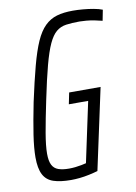

<svg xmlns="http://www.w3.org/2000/svg" viewBox="-81 -750 577 812"><g transform="rotate(-10 207.5 -344.0)"><path d="M158 8Q112 8 82.5 -2Q53 -12 39.5 -38.5Q26 -65 26 -112Q26 -152 34.5 -208Q43 -264 59 -344Q78 -432 94.5 -494Q111 -556 128.5 -595.5Q146 -635 168.5 -657Q191 -679 220 -687.5Q249 -696 289 -696Q309 -696 332.5 -694Q356 -692 378 -688Q400 -684 415 -678L406 -632Q391 -636 373 -639.5Q355 -643 338 -644.5Q321 -646 309 -646Q276 -646 251.5 -642.5Q227 -639 209 -624Q191 -609 176 -576.5Q161 -544 146 -487.5Q131 -431 113 -344Q96 -263 86.5 -208Q77 -153 77 -119Q77 -88 85.5 -71Q94 -54 112 -47.5Q130 -41 158 -41Q171 -41 185 -42.5Q199 -44 211.5 -46.5Q224 -49 232 -51L287 -309H204L214 -358H349L274 -10Q257 -5 236 -0.5Q215 4 195 6Q175 8 158 8Z"/></g></svg>

Font: Saira ExtraCondensed Light
Style: Italic
Weight: 300
Width: 2
Italic angle: -12°
Designer: Hector Gatti with collaboration of the Omnibus-Type team
Foundry: Omnibus-Type
Version: Version 1.101